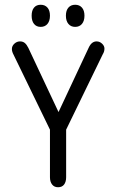

<svg xmlns="http://www.w3.org/2000/svg" viewBox="-20 -778 487 807"><path d="M190 -233V-33Q190 -14 199 -2.5Q208 9 224 9Q241 9 249.5 -2.5Q258 -14 258 -33V-233L412 -550Q419 -561 419 -574Q419 -585 409 -594.5Q399 -604 386 -604Q365 -604 353 -578L226 -307L99 -577Q92 -591 84 -597.5Q76 -604 64 -604Q51 -604 40.5 -594.5Q30 -585 30 -572Q30 -561 37 -548ZM151 -758Q133 -758 123 -746Q113 -734 113 -712Q113 -690 123 -677.5Q133 -665 151 -665Q169 -665 179.5 -677.5Q190 -690 190 -712Q190 -734 179.5 -746Q169 -758 151 -758ZM296 -758Q278 -758 267.5 -746Q257 -734 257 -712Q257 -690 267.5 -677.5Q278 -665 296 -665Q314 -665 324.5 -677.5Q335 -690 335 -712Q335 -734 324.5 -746Q314 -758 296 -758Z"/></svg>

Font: Beiruti
Style: Regular
Weight: 400
Version: Version 1.00